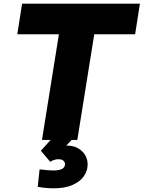

<svg xmlns="http://www.w3.org/2000/svg" viewBox="-20 -760 780 1043"><path d="M400 0H369L340 31H344Q393 31 424.5 60.5Q456 90 456 134Q456 167 436 196.5Q416 226 374.5 244.5Q333 263 272 263Q230 263 185 255L195 160Q244 166 271 166Q333 166 333 132Q333 120 324 112.5Q315 105 298 105Q274 105 253 119L202 59L255 0H208L300 -574H74L100 -740H740L714 -574H492Z"/></svg>

Font: Be Vietnam Black
Style: Italic
Weight: 900
Italic angle: -9°
Designer: Lam Bao; Tony Le; Vietanh Nguyen
Foundry: Yellow Type Foundry
Version: Version 5.000